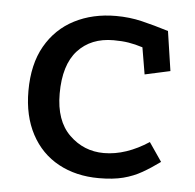

<svg xmlns="http://www.w3.org/2000/svg" viewBox="-41 -494 559 551"><g transform="rotate(5 238.5 -218.0)"><path d="M355 -369Q333 -376 314 -379Q295 -382 271 -382Q206 -382 168 -340.5Q130 -299 130 -216Q130 -138 171.5 -97.5Q213 -57 271 -57Q303 -57 335.5 -68Q368 -79 400 -100L437 -46Q411 -27 386.5 -13Q362 1 333 8.5Q304 16 263 16Q197 16 146.5 -11.5Q96 -39 68 -91.5Q40 -144 40 -216Q40 -293 70 -345.5Q100 -398 152.5 -425Q205 -452 272 -452Q311 -452 346.5 -443.5Q382 -435 424 -422L441 -308L368 -292Z"/></g></svg>

Font: Podkova Medium
Style: Regular
Weight: 500
Designer: Ilya Yudin
Foundry: Cyreal (www.cyreal.org)
Version: Version 2.103